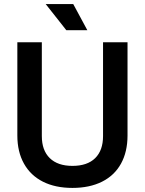

<svg xmlns="http://www.w3.org/2000/svg" viewBox="-20 -907 711 941"><path d="M335 14Q251 14 190.5 -16.5Q130 -47 97.5 -105Q65 -163 65 -243V-700H185V-240Q185 -170 224 -132Q263 -94 335 -94Q408 -94 446.5 -132Q485 -170 485 -240V-700H605V-243Q605 -163 573 -105Q541 -47 480 -16.5Q419 14 335 14ZM305 -759 204 -887H339L408 -759Z"/></svg>

Font: Space Grotesk SemiBold
Style: Regular
Weight: 600
Designer: Florian Karsten
Foundry: Florian Karsten
Version: Version 2.000